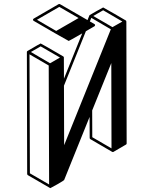

<svg xmlns="http://www.w3.org/2000/svg" viewBox="-20 -871 772 966"><path d="M233.9 75.2H231.9V74.7Q231 74.7 230.5 74.2L120.1 10.3Q117.2 8.3 116.7 4.4L115.2 -609.9Q115.7 -613.3 118.7 -614.7Q182.6 -652.3 184.6 -652.3Q186.5 -652.3 297.9 -587.4L299.3 -585.9H299.8V-585.4H300.3L301.3 -582.5L301.8 -475.1L393.6 -703.1Q327.6 -665 325.7 -665L259.8 -702.1L149.4 -766.1Q146 -768.1 146 -772Q146.5 -775.4 149.4 -777.3L274.9 -850.1L278.8 -851.1L279.3 -850.6L281.7 -850.1L420.4 -770L429.7 -793.5H430.2L431.2 -795.4H431.6Q432.1 -795.9 464.8 -814.7Q497.6 -833.5 499 -833.5Q500.5 -833.5 556.6 -801Q612.8 -768.6 612.8 -768.1L613.8 -767.6V-767.1H614.3L614.7 -766.1L615.2 -763.7H615.7L617.2 -148.9Q617.2 -145.5 613.8 -143.6Q550.3 -106.4 549.6 -106.2Q548.8 -106 547.9 -106Q546.4 -106 544.9 -106.9H544.4L434.6 -170.9Q431.2 -172.9 431.2 -176.8L430.7 -282.7L302.7 34.7Q301.8 37.1 268.6 56.2Q235.4 75.2 233.9 75.2ZM545.9 -734.4 595.7 -762.7 499 -819.3 449.2 -790.5ZM262.7 -715.3 375.5 -780.3 278.3 -836.4 166 -771.5ZM302.7 -140.6 537.6 -723.6 439.5 -781.2 432.1 -763.2Q455.1 -750 455.3 -749.8Q455.6 -749.5 456.1 -749.3Q456.5 -749 456.5 -748.8Q456.5 -748.5 456.8 -748.5Q457 -748.5 457 -748.3Q457 -748 457.3 -747.8Q457.5 -747.6 457.5 -747.1Q457.5 -746.6 458 -746.6V-746.1L458.5 -744.1L458 -743.7Q458 -740.7 455.1 -738.8L412.1 -713.9L301.8 -439.9ZM227.1 57.1 225.1 -541.5 128.4 -597.7 130.4 1ZM231.9 -552.7 281.7 -581.5 184.6 -637.7 135.3 -609.4ZM541 -124.5 540 -553.7 443.8 -315.4 444.3 -180.7Z"/></svg>

Font: 3D Isometric
Style: Bold
Weight: 700
Designer: GGBotNet
Foundry: GGBotNet
Version: 1.14